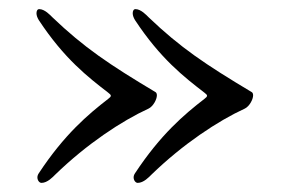

<svg xmlns="http://www.w3.org/2000/svg" viewBox="-20 -420 635 421"><path d="M71 -19C84 -19 96 -32 101 -37C170 -104 247 -155 306 -182C316 -187 324 -202 324 -211C324 -214 323 -217 321 -218C219 -279 164 -316 95 -382C90 -387 78 -400 66 -400C62 -400 60 -396 60 -391C60 -386 62 -381 65 -376C121 -291 173 -251 217 -217C225 -211 225 -209 217 -203C173 -169 121 -125 65 -40C63 -37 62 -34 62 -31C62 -25 66 -19 71 -19ZM282 -19C295 -19 307 -32 312 -37C381 -104 458 -155 517 -182C527 -187 535 -202 535 -211C535 -214 534 -217 532 -218C430 -279 375 -316 306 -382C301 -387 289 -400 277 -400C273 -400 271 -396 271 -391C271 -386 273 -381 276 -376C332 -291 384 -251 428 -217C436 -211 436 -209 428 -203C384 -169 332 -125 276 -40C274 -37 273 -34 273 -31C273 -25 277 -19 282 -19Z"/></svg>

Font: EB Garamond
Style: Regular
Weight: 400
Designer: Georg Duffner and Octavio Pardo
Foundry: Georg Duffner
Version: Version 1.000;PS 001.000;hotconv 1.0.88;makeotf.lib2.5.64775